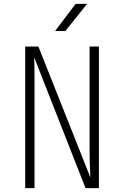

<svg xmlns="http://www.w3.org/2000/svg" viewBox="-20 -970 640 990"><path d="M264 -810H317L429 -950H370ZM110 0H158V-560C158 -611 157 -656 156 -675L421 0H490V-730H442V-170C442 -155 444 -95 446 -55L178 -730H110Z"/></svg>

Font: JetBrains Mono Thin
Style: Regular
Weight: 100
Monospace: yes
Designer: Philipp Nurullin, Konstantin Bulenkov
Foundry: JetBrains
Version: Version 2.305